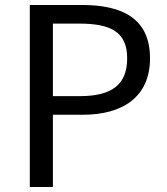

<svg xmlns="http://www.w3.org/2000/svg" viewBox="-20 -753 672 773"><path d="M100 0H193V-291H314C474 -291 584 -363 584 -518C584 -678 474 -733 309 -733H100ZM193 -366V-658H298C427 -658 492 -624 492 -518C492 -413 431 -366 302 -366Z"/></svg>

Font: Noto Sans CJK KR Regular
Style: Regular
Weight: 400
Designer: Ryoko NISHIZUKA (kana & ideographs); Paul D. Hunt (Latin, Greek & Cyrillic); Wenlong ZHANG (bopomofo); Sandoll Communica
Foundry: Adobe Systems Incorporated
Version: Version 1.004;PS 1.004;hotconv 1.0.82;makeotf.lib2.5.63406